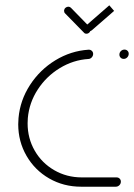

<svg xmlns="http://www.w3.org/2000/svg" viewBox="-20 -706 507 726"><path d="M48.9 -236.3Q48.9 -247.8 50 -259.3Q55.9 -326.7 93.3 -384.4Q130.7 -442.2 189.3 -478Q247.8 -513.7 314.8 -518.1Q321.9 -518.5 327 -513.9Q332.2 -509.3 332.2 -502.2Q332.2 -494.8 327 -489.1Q321.9 -483.3 314.4 -483Q256.7 -479.3 205.9 -448.3Q155.2 -417.4 122.8 -367.6Q90.4 -317.8 85.2 -259.3Q84.4 -252.6 84.4 -239.6Q84.4 -183 111.3 -136.3Q138.1 -89.6 185.2 -62.4Q232.2 -35.2 289.6 -35.2H420.7Q427.8 -35.2 432.4 -30.6Q437 -25.9 437 -19.3Q437 -11.1 431.3 -5.6Q425.6 0 417.8 0H286.7Q220.4 0 165.9 -31.3Q111.5 -62.6 80.2 -116.9Q48.9 -171.1 48.9 -236.3ZM431.5 -499.6Q431.5 -507.4 437.2 -513Q443 -518.5 450.7 -518.5Q457.4 -518.5 462 -514.1Q466.7 -509.6 466.7 -503Q466.7 -494.8 461.1 -489.1Q455.6 -483.3 447.8 -483.3Q440.7 -483.3 436.1 -488Q431.5 -492.6 431.5 -499.6ZM222.2 -666.3Q223 -672.6 227.8 -676.7Q232.6 -680.7 238.5 -680.7Q244.1 -680.7 248.1 -676.7L319.3 -603.7Q322.6 -599.6 322.6 -594.4Q322.6 -587.8 317.8 -583.1Q313 -578.5 306.7 -578.5Q300.7 -578.5 297.4 -582.6L225.9 -655.6Q222.2 -659.3 222.2 -666.3ZM411.5 -664.8 328.1 -592.2Q324.1 -588.1 318.1 -588.1Q312.2 -588.1 308.5 -592Q304.8 -595.9 304.8 -601.5Q304.8 -608.9 310 -613.3L393.3 -685.9Z"/></svg>

Font: 26F Galaxy Sans Light
Style: Italic
Weight: 300
Italic angle: -5°
Designer: C₂₉H₂₅N₃O₅
Version: Version 1.200